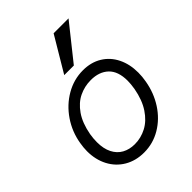

<svg xmlns="http://www.w3.org/2000/svg" viewBox="-230 -936 1061 1061"><g transform="rotate(-45 300.0 -406.0)"><path d="M49 -224.5Q49 -251.5 54.5 -283.5Q67 -359 109.5 -421.5Q152 -484 215 -520.5Q278 -557 349 -557Q412.5 -557 459.5 -528.2Q506.5 -499.5 531.8 -448.2Q557 -397 557 -331.5Q557 -300 551 -267Q538 -191 498 -129.2Q458 -67.5 398 -31.8Q338 4 267.5 4Q203 4 153.2 -25.2Q103.5 -54.5 76.2 -106.5Q49 -158.5 49 -224.5ZM478 -282.5Q483.5 -316.5 483.5 -341Q483.5 -415.5 445.2 -451.8Q407 -488 342 -488Q293 -488 249.8 -467.2Q206.5 -446.5 174 -399.8Q141.5 -353 128 -279.5Q123 -249.5 123 -221Q123 -170 140.8 -135Q158.5 -100 190.2 -82.5Q222 -65 263.5 -65Q312 -65 355.8 -88Q399.5 -111 432 -159.8Q464.5 -208.5 478 -282.5ZM257.5 -611 379.5 -816H496L332.5 -611Z"/></g></svg>

Font: JuliaMono Italic
Style: Regular
Weight: 400
Italic angle: -9°
Monospace: yes
Designer: cormullion
Foundry: corm
Version: Version 0.049; ttfautohint (v1.8.4)